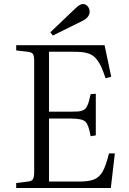

<svg xmlns="http://www.w3.org/2000/svg" viewBox="-20 -940 644 960"><path d="M244.1 -762.2 231.9 -778.8 356.9 -897.9Q378.9 -919.9 395 -919.9Q408.7 -919.9 418.5 -908.2Q428.2 -896.5 428.2 -881.8Q428.2 -853 391.1 -835ZM61 0V-24.9L120.1 -32.2Q138.7 -34.2 144.8 -44.4Q150.9 -54.7 150.9 -82V-633.8Q150.9 -660.2 144.8 -669.7Q138.7 -679.2 118.2 -681.2L61 -688V-713.9H502.9L536.1 -556.2L507.8 -548.8Q497.6 -579.1 489 -599.4Q480.5 -619.6 469.7 -635Q459 -650.4 448.2 -658.9Q437.5 -667.5 421.1 -672.9Q404.8 -678.2 387.2 -679.7Q369.6 -681.2 342.8 -681.2H225.1V-381.8H339.8Q358.4 -381.8 369.6 -382.6Q380.9 -383.3 390.9 -387Q400.9 -390.6 406 -395.5Q411.1 -400.4 416.5 -411.6Q421.9 -422.9 425 -435.1Q428.2 -447.3 433.1 -469.2L459 -471.2V-263.2L433.1 -258.8Q423.3 -316.9 406.7 -332Q390.1 -347.2 335 -347.2H225.1V-32.2H376Q425.8 -32.2 451.9 -43.5Q478 -54.7 493.9 -83.3Q509.8 -111.8 524.9 -172.9H554.2L534.2 0Z"/></svg>

Font: Literata Light
Style: Regular
Weight: 300
Designer: Latin by Veronika Burian and Jose Scaglione. Greek by Irene Vlachou. Cyrillic by Vera Evstafieva.
Foundry: TypeTogether
Version: Version 3.021